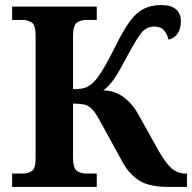

<svg xmlns="http://www.w3.org/2000/svg" viewBox="-20 -740 760 760"><path d="M28 0V-53H70Q91 -53 106 -63Q121 -73 121 -113V-600Q121 -640 106 -650.5Q91 -661 70 -661H28V-714H363V-661H321Q299 -661 284 -650Q269 -639 269 -596V-387Q302 -387 319 -393.5Q336 -400 352 -416Q366 -430 388 -466Q410 -502 437 -557Q466 -616 491.5 -652Q517 -688 547 -704Q577 -720 617 -720Q659 -720 677.5 -702.5Q696 -685 696 -657Q696 -626 683 -607Q670 -588 647 -583Q643 -603 630 -619Q617 -635 591 -635Q560 -635 539.5 -609.5Q519 -584 487 -524Q454 -461 433.5 -430.5Q413 -400 389 -382Q433 -382 468.5 -356Q504 -330 527 -288L608 -143Q635 -95 659 -74Q683 -53 714 -53H720V0H649Q572 0 532.5 -24.5Q493 -49 467 -95L372 -268Q356 -297 342.5 -310Q329 -323 312 -326.5Q295 -330 269 -330V-118Q269 -75 284 -64Q299 -53 321 -53H363V0Z"/></svg>

Font: NotoSerif-Bold
Style: Regular
Weight: 700
Designer: Monotype Design Team
Foundry: Monotype Imaging Inc.
Version: Version 2.007; ttfautohint (v1.8) -l 8 -r 50 -G 200 -x 14 -D